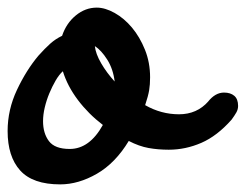

<svg xmlns="http://www.w3.org/2000/svg" viewBox="-66 -439 645 504"><path d="M120 -265Q111 -264 99 -252Q97 -261 95 -269.5Q93 -278 92 -287ZM204 -111Q166 -140 138.5 -176.5Q111 -213 99 -252Q89 -243 80 -227.5Q71 -212 63.5 -194Q56 -176 51.5 -157Q47 -138 47 -121Q47 -89 62.5 -68.5Q78 -48 117 -48Q169 -48 204 -111ZM35 -293Q52 -312 66 -324.5Q80 -337 97 -345Q108 -378 133 -398.5Q158 -419 188 -419Q210 -419 235 -405Q260 -391 280.5 -366.5Q301 -342 314.5 -308.5Q328 -275 328 -236Q328 -217 325.5 -202Q323 -187 315 -163Q357 -139 404 -139Q451 -139 481 -173L480 -172Q499 -196 522 -196Q539 -196 549 -187.5Q559 -179 559 -161Q559 -152 554.5 -144Q550 -136 542 -125Q504 -82 462.5 -64Q421 -46 377 -46Q349 -46 324 -50.5Q299 -55 272 -69Q237 -11 188.5 17Q140 45 92 45Q20 45 -13 8.5Q-46 -28 -46 -95Q-46 -151 -21.5 -203Q3 -255 35 -293ZM232 -178Q234 -186 235 -193.5Q236 -201 236 -209Q236 -213 236 -217Q236 -221 235 -225Q251 -207 271 -192ZM183 -318Q172 -325 166 -325H162Q144 -325 137.5 -339.5Q131 -354 143 -367Q140 -364 140 -362L187 -344Q183 -336 183 -326ZM183 -318Q185 -298 199.5 -273Q214 -248 235 -225Q231 -258 215.5 -282.5Q200 -307 183 -318Z"/></svg>

Font: Discipuli Britannica Bold
Style: Regular
Weight: 700
Designer: Peter Wiegel
Foundry: Peter Wiegel
Version: Version 0.001 2009